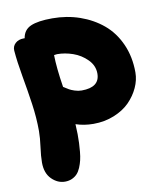

<svg xmlns="http://www.w3.org/2000/svg" viewBox="-87 -598 784 929"><g transform="rotate(-10 305.0 -133.5)"><path d="M157.2 261.2Q121.1 261.2 92 232.2Q63 203.1 63 150.9Q63 119.6 69.1 75.4Q75.2 31.2 75.2 -2Q75.2 -67.4 65.2 -136.5Q55.2 -205.6 42.2 -278.3Q29.3 -351.1 24.9 -405.8Q23.4 -427.2 39.1 -441.7Q54.7 -456.1 80.1 -456.1H85Q91.3 -496.6 127 -512.2Q162.6 -527.8 232.9 -527.8Q304.2 -527.8 367.4 -505.9Q430.7 -483.9 479.2 -443.4Q527.8 -402.8 555.9 -340.1Q584 -277.3 584 -200.2Q584 -163.1 567.1 -126.2Q550.3 -89.4 520.3 -58.8Q490.2 -28.3 443.4 -9.3Q396.5 9.8 341.8 9.8Q294.9 9.8 254.9 -3.9Q256.8 28.3 256.8 45.9Q256.8 70.3 256.1 88.9Q255.4 107.4 253.2 131.1Q251 154.8 246.8 172.1Q242.7 189.5 235.4 207Q228 224.6 217.8 235.8Q207.5 247.1 192.1 254.2Q176.8 261.2 157.2 261.2ZM226.1 -353Q220.7 -353 210.9 -351.1Q211.9 -287.6 227.1 -191.9Q245.1 -180.7 253.2 -175.8Q261.2 -170.9 278.8 -165Q296.4 -159.2 313 -159.2Q401.9 -159.2 401.9 -227.1Q401.9 -266.1 372.3 -295.9Q342.8 -325.7 303.5 -339.4Q264.2 -353 226.1 -353Z"/></g></svg>

Font: Shantell Sans Normal
Style: Regular
Weight: 800
Designer: Stephen Nixon, Anya Danilova, Shantell Martin
Foundry: Arrow Type
Version: Version 1.006;[559af2be0]